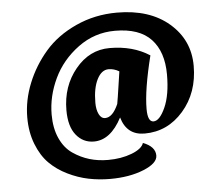

<svg xmlns="http://www.w3.org/2000/svg" viewBox="-51 -647 940 814"><g transform="rotate(-5 419.5 -240.0)"><path d="M331 -54Q285 -54 255.5 -90.5Q226 -127 226 -196Q226 -298 285.5 -370.5Q345 -443 431 -443Q530 -443 601 -397Q565 -253 565 -172Q565 -117 590 -117Q616 -117 640 -170Q664 -223 664 -310Q664 -407 614 -460.5Q564 -514 460 -514Q373 -514 303 -462.5Q233 -411 197.5 -336Q162 -261 162 -183Q162 -125 181.5 -82Q201 -39 234.5 -16Q268 7 305 18Q342 29 384 29Q440 29 484.5 12Q529 -5 537 -30Q589 -10 589 28Q589 61 528.5 85.5Q468 110 386 110Q339 110 294.5 101Q250 92 206 70.5Q162 49 130 17Q98 -15 78 -66Q58 -117 58 -180Q58 -253 87 -325Q116 -397 167.5 -456.5Q219 -516 300 -553Q381 -590 475 -590Q614 -590 697 -518.5Q780 -447 780 -337Q780 -223 713 -146Q646 -69 548 -69Q472 -69 450 -146Q402 -54 331 -54ZM443 -204Q447 -225 454.5 -277Q462 -329 464 -341Q442 -354 419 -354Q389 -354 370 -316.5Q351 -279 351 -217Q351 -188 360.5 -168.5Q370 -149 387 -149Q419 -149 443 -204Z"/></g></svg>

Font: Overlock Black
Style: Regular
Weight: 900
Designer: Dario Muhafara
Foundry: Dario Manuel Muhafara
Version: Version 1.002